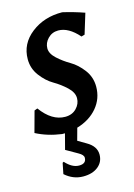

<svg xmlns="http://www.w3.org/2000/svg" viewBox="-112 -524 542 777"><g transform="rotate(-15 159.5 -136.0)"><path d="M228 -468Q272 -458 318 -442L292 -357L278 -353Q236 -401 193 -401Q167 -401 149.5 -383Q132 -365 132 -342Q132 -320 155.5 -298.5Q179 -277 207.5 -260.5Q236 -244 259.5 -213Q283 -182 283 -142Q283 -92 251.5 -54.5Q220 -17 166 -1L152 50L186 70Q225 92 225 127Q225 158 201.5 177Q178 196 139 196Q97 196 63 166L72 121L77 118Q105 149 134 149Q164 149 164 124Q164 112 144 101L95 73L112 8H100Q41 0 -7 -25L17 -113L30 -118Q75 -56 131 -56Q160 -56 178 -74.5Q196 -93 196 -117Q196 -141 172 -163.5Q148 -186 119.5 -202.5Q91 -219 67.5 -250Q44 -281 44 -320Q44 -385 98 -427Q152 -469 228 -468Z"/></g></svg>

Font: Alegreya Sans Medium
Style: Italic
Weight: 500
Italic angle: -7°
Designer: Juan Pablo del Peral
Foundry: Huerta Tipografica
Version: Version 2.007